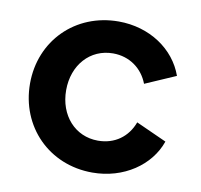

<svg xmlns="http://www.w3.org/2000/svg" viewBox="-68 -628 744 711"><g transform="rotate(10 304.0 -272.0)"><path d="M323 12C441 12 538 -55 570 -148L455 -200C434 -143 386 -108 323 -108C237 -108 175 -177 175 -272C175 -367 237 -436 323 -436C385 -436 434 -400 455 -345L570 -395C536 -491 439 -556 323 -556C160 -556 39 -434 39 -273C39 -111 160 12 323 12Z"/></g></svg>

Font: Mluvka
Style: Bold
Weight: 700
Designer: Modified by Jiří Krblich, Original typeface by Gumpita Rahayu
Foundry: Gumpita Rahayu & Jiří Krblich
Version: Version 2.000;Glyphs 3.1.1 (3134)